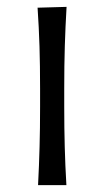

<svg xmlns="http://www.w3.org/2000/svg" viewBox="-20 -539 302 559"><path d="M90.8 0Q93.8 -57.6 95.2 -111.1Q96.7 -164.6 96.7 -228.5V-280.8Q96.7 -348.6 95 -403.8Q93.3 -459 89.4 -516.6L173.8 -519Q170.4 -460.9 168.7 -405Q167 -349.1 167 -280.8V-228.5Q167 -164.6 168.5 -111.1Q169.9 -57.6 173.3 0Z"/></svg>

Font: Pinar Regular
Style: Regular
Weight: 400
Designer: Amin Abedi
Version: Version 3.000